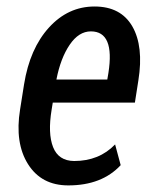

<svg xmlns="http://www.w3.org/2000/svg" viewBox="-20 -558 461 588"><path d="M312 -334.5Q332 -461.9 258.3 -461.9Q221.2 -461.9 193.4 -420.9Q165.5 -379.9 152.8 -314.5H308.6ZM189 9.8Q106.9 9.8 65.9 -55.2Q24.9 -120.1 41.5 -222.7L53.7 -299.8Q71.3 -409.2 129.9 -473.6Q188.5 -538.1 269.5 -538.1Q350.1 -538.1 385.3 -477.1Q420.4 -416 403.8 -312L393.1 -243.7H141.6L138.2 -222.7Q126 -149.4 142.6 -107.4Q159.2 -65.4 207 -64.9Q283.7 -64.9 332.5 -115.7L349.6 -52.2Q292 9.8 189 9.8Z"/></svg>

Font: RobotoCondensed-Italic
Style: Italic
Weight: 400
Designer: Google
Version: Version 1.200311; 2013